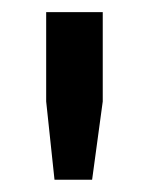

<svg xmlns="http://www.w3.org/2000/svg" viewBox="-20 -706 249 316"><path d="M69.7 -410.2 56 -539V-686H149.1V-539L131.6 -410.2Z"/></svg>

Font: Archivo SemiBold
Style: Regular
Weight: 600
Designer: Hector Gatti
Foundry: Omnibus-Type
Version: Version 2.001